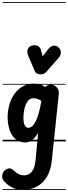

<svg xmlns="http://www.w3.org/2000/svg" viewBox="-30 -1349 647 1832"><path d="M211 10Q161 10 126.8 -15.2Q92.5 -40.5 72.8 -82.2Q53 -124 46.5 -175Q40 -226 45.5 -277Q55 -363 89.5 -424.2Q124 -485.5 176 -518.2Q228 -551 289 -551Q320 -551 347.8 -544.8Q375.5 -538.5 400.5 -518L402 -519.5Q413 -530.5 427 -535.8Q441 -541 456.5 -541Q488 -541 511.5 -515.8Q535 -490.5 531 -451.5L464 186Q454.5 278 416.5 339.8Q378.5 401.5 319.8 432.2Q261 463 189 463Q127.5 463 80.2 436.5Q33 410 9.5 381Q-15 353 -8.8 320.5Q-2.5 288 23.5 270.5Q54 251 74.2 260.2Q94.5 269.5 107 282Q126.5 302.5 150 313.2Q173.5 324 198 324Q227.5 324 250.8 309.8Q274 295.5 289.2 262.8Q304.5 230 309.5 175.5L334 -81Q320.5 -59 302.8 -38Q285 -17 262.5 -3.5Q240 10 211 10ZM195.5 -262.5Q192.5 -233 193.8 -208.5Q195 -184 200.5 -166.2Q206 -148.5 215.8 -139Q225.5 -129.5 239.5 -129.5Q257.5 -129.5 274.8 -143Q292 -156.5 308 -186.2Q324 -216 338.2 -264.8Q352.5 -313.5 364.5 -383.5L365 -386.5Q341.5 -401 322.2 -406.5Q303 -412 287.5 -412Q251.5 -412 227.2 -373.2Q203 -334.5 195.5 -262.5ZM211 10Q161 10 126.8 -15.2Q92.5 -40.5 72.8 -82.2Q53 -124 46.5 -175Q40 -226 45.5 -277Q55 -363 89.5 -424.2Q124 -485.5 176 -518.2Q228 -551 289 -551Q320 -551 347.8 -544.8Q375.5 -538.5 400.5 -518L402 -519.5Q413 -530.5 427 -535.8Q441 -541 456.5 -541Q488 -541 511.5 -515.8Q535 -490.5 531 -451.5L464 186Q454.5 278 416.5 339.8Q378.5 401.5 319.8 432.2Q261 463 189 463Q127.5 463 80.2 436.5Q33 410 9.5 381Q-15 353 -8.8 320.5Q-2.5 288 23.5 270.5Q54 251 74.2 260.2Q94.5 269.5 107 282Q126.5 302.5 150 313.2Q173.5 324 198 324Q227.5 324 250.8 309.8Q274 295.5 289.2 262.8Q304.5 230 309.5 175.5L334 -81Q320.5 -59 302.8 -38Q285 -17 262.5 -3.5Q240 10 211 10ZM195.5 -262.5Q192.5 -233 193.8 -208.5Q195 -184 200.5 -166.2Q206 -148.5 215.8 -139Q225.5 -129.5 239.5 -129.5Q257.5 -129.5 274.8 -143Q292 -156.5 308 -186.2Q324 -216 338.2 -264.8Q352.5 -313.5 364.5 -383.5L365 -386.5Q341.5 -401 322.2 -406.5Q303 -412 287.5 -412Q251.5 -412 227.2 -373.2Q203 -334.5 195.5 -262.5ZM360 -639.5Q343 -639.5 326.2 -646Q309.5 -652.5 301 -672.5L240 -816.5Q223.5 -855.5 235.2 -880.8Q247 -906 274 -914Q301 -922.5 327.2 -911.5Q353.5 -900.5 360 -874L377 -811.5L427.5 -876.5Q453.5 -909.5 480.5 -912.5Q507.5 -915.5 529 -896.5Q550 -877 550.5 -849.5Q551 -822 532.5 -801L412.5 -663.5Q401.5 -651 387.8 -645.2Q374 -639.5 360 -639.5ZM-5 455H597V463H-5ZM-5 -16H597V0H-5ZM-5 -549H597V-541H-5ZM-5 -1329H597V-1321H-5Z"/></svg>

Font: Edu SA Dotted Guide
Style: Regular
Weight: 400
Designer: Tina and Corey Anderson, Eben Sorkin, Mirko Velimirovic
Foundry: Google for Education
Version: Version 2.000